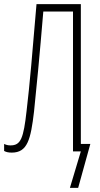

<svg xmlns="http://www.w3.org/2000/svg" viewBox="-28 -734 483 931"><path d="M364 -36V-714H149C131 -497 115 -312 101 -197C86 -63 73 -29 23 -29C11 -29 3 -31 -8 -36V-2C1 3 12 6 29 6C105 6 121 -57 137 -193C147 -285 165 -473 182 -678H326V0H364L311 177H351L410 -36Z"/></svg>

Font: Noto Sans ExtraCondensed ExtraLight
Style: Regular
Weight: 200
Width: 2
Designer: Monotype Design Team
Foundry: Monotype Imaging Inc.
Version: Version 2.013